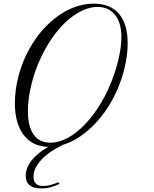

<svg xmlns="http://www.w3.org/2000/svg" viewBox="-20 -806 862 1078"><path d="M83 -375.5Q98.1 -434.6 122.8 -487.8Q147.5 -541 179.2 -586.7Q210.9 -632.3 249 -668.9Q287.1 -705.6 329.1 -731.7Q371.1 -757.8 416 -771.7Q460.9 -785.6 506.8 -785.6Q599.1 -785.6 647.9 -728.5Q696.8 -671.4 696.8 -563Q696.8 -516.6 687.7 -465.3Q678.7 -414.1 661.6 -362.3Q638.2 -292.5 603 -231.9Q567.9 -171.4 524.7 -123.3Q481.4 -75.2 432.4 -41.5Q383.3 -7.8 332.5 7.3Q252 46.9 210 93.5Q168 140.1 168 186.5Q168 238.3 223.1 238.3Q241.2 238.3 261.5 233.2Q281.7 228 308.1 217.3L314 226.6Q284.7 240.2 261.7 246.1Q238.8 252 213.4 252Q124.5 252 124.5 181.2Q124.5 136.7 157.2 95.2Q189.9 53.7 250.5 18.6Q206.1 17.6 171.4 0.5Q136.7 -16.6 112.8 -48.1Q88.9 -79.6 76.2 -124.5Q63.5 -169.4 63.5 -226.1Q63.5 -261.7 68.4 -299.6Q73.2 -337.4 83 -375.5ZM263.2 -4.9Q311.5 -4.9 362.1 -32.7Q412.6 -60.5 459.7 -110.4Q506.8 -160.2 547.6 -228.8Q588.4 -297.4 617.7 -379.4Q638.7 -438.5 650.1 -495.4Q661.6 -552.2 661.6 -598.1Q661.6 -637.7 652.6 -669.2Q643.6 -700.7 626.2 -722.4Q608.9 -744.1 584 -755.6Q559.1 -767.1 527.8 -767.1Q494.1 -767.1 459.5 -753.9Q424.8 -740.7 390.9 -716.6Q356.9 -692.4 325 -658Q293 -623.5 264.6 -580.8Q236.3 -538.1 212.4 -488.3Q188.5 -438.5 170.9 -383.8Q154.3 -330.6 145.5 -279.1Q136.7 -227.5 136.7 -182.6Q136.7 -95.7 168.9 -50.3Q201.2 -4.9 263.2 -4.9Z"/></svg>

Font: Petit Formal Script
Style: Regular
Weight: 400
Version: Version 1.001; ttfautohint (v0.8) -G 200 -r 50